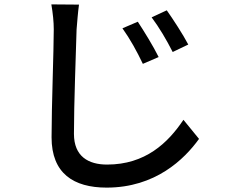

<svg xmlns="http://www.w3.org/2000/svg" viewBox="-20 -797 1040 875"><path d="M340 -776 214 -777C221 -736 225 -698 225 -663C225 -567 215 -312 215 -171C215 -7 315 58 466 58C688 58 820 -71 887 -164L816 -251C745 -145 642 -47 468 -47C383 -47 317 -84 317 -187C317 -326 326 -554 329 -663C332 -698 335 -740 340 -776ZM740 -750 671 -718C706 -671 738 -617 767 -560L838 -594C814 -640 767 -712 740 -750ZM608 -698 538 -668C573 -619 604 -563 631 -506L703 -537C679 -586 635 -657 608 -698Z"/></svg>

Font: Spoqa Han Sans Neo Medium
Style: Regular
Weight: 500
Designer: [Spoqa Han Sans Neo] Dong-huui Kim ___ Younghwa Kang ___ Yujin Lee ___ [Noto Sans] Ryoko NISHIZUKA ____ (kana & ideograp
Foundry: Spoqa (http://www.spoqa-han-sans.com)
Version: Version 1.100;hotconv 1.0.109;makeotfexe 2.5.65596